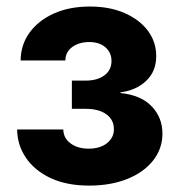

<svg xmlns="http://www.w3.org/2000/svg" viewBox="-20 -564 551 591"><path d="M254.4 7.3Q185.1 7.3 135.7 -15.9Q86.4 -39.1 59.8 -78.4Q33.2 -117.7 32.7 -165.5H174.8Q175.3 -138.7 197.3 -122.6Q219.2 -106.4 252.9 -106.4Q288.1 -106.4 309.3 -123.3Q330.6 -140.1 330.6 -166.5Q330.6 -195.3 307.4 -212.2Q284.2 -229 244.1 -229H201.2V-315.9H244.1Q279.3 -315.9 301.3 -332Q323.2 -348.1 323.2 -376.5Q323.2 -401.9 304.7 -418.2Q286.1 -434.6 254.9 -434.6Q223.6 -434.6 202.6 -419.4Q181.6 -404.3 181.2 -377.9H43.5Q43.9 -426.3 71 -463.6Q98.1 -501 146 -522.5Q193.8 -543.9 256.8 -543.9Q317.4 -543.9 363.3 -523.9Q409.2 -503.9 435.1 -469.5Q460.9 -435.1 460.9 -391.1Q460.9 -344.2 429.7 -314.9Q398.4 -285.6 350.6 -279.8V-277.8Q414.6 -271 447.3 -236.3Q480 -201.7 480 -152.8Q480 -106.4 451.4 -70.1Q422.9 -33.7 371.8 -13.2Q320.8 7.3 254.4 7.3Z"/></svg>

Font: Inter 20pt
Style: Bold
Weight: 700
Version: Version 4.001;git-66647c0bb